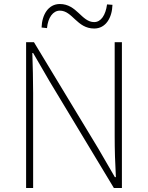

<svg xmlns="http://www.w3.org/2000/svg" viewBox="-20 -936 736 956"><path d="M110 0H145V-473C145 -542 143 -604 141 -672H145L228 -529L547 0H587V-726H551V-259C551 -191 553 -124 557 -54H552L469 -197L149 -726H110ZM449 -794C507 -794 538 -848 540 -912L513 -914C506 -861 483 -826 449 -826C386 -826 363 -916 278 -916C220 -916 189 -862 187 -799L214 -796C219 -849 244 -883 278 -883C341 -883 363 -794 449 -794Z"/></svg>

Font: Harano Aji Gothic ExtraLight
Style: Regular
Weight: 250
Foundry: Masamichi Hosoda
Version: HaranoAjiGothic-ExtraLight version 20230610;ttx 4.39.4